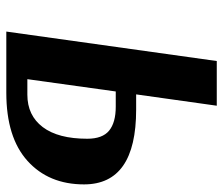

<svg xmlns="http://www.w3.org/2000/svg" viewBox="-68 -622 690 593"><g transform="rotate(90 276.5 -325.0)"><path d="M77 0 168 -650H306L271 -401H318Q549 -401 549 -240Q549 -131 476.5 -65.5Q404 0 266 0ZM309 -338H262L224 -65H272Q336 -65 372 -112.5Q408 -160 408 -250Q408 -297 383 -317.5Q358 -338 309 -338Z"/></g></svg>

Font: Arsenal
Style: Bold Italic
Weight: 700
Italic angle: -9°
Designer: Andrij Shevchenko
Foundry: Stairsfor.com
Version: Version 1.000